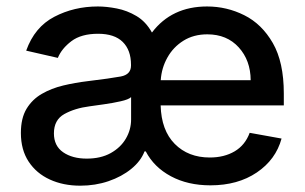

<svg xmlns="http://www.w3.org/2000/svg" viewBox="-20 -573 961 605"><path d="M643.1 11Q571.7 11 518.5 -17.6Q465.2 -46.2 439.3 -95.9H435.4Q423.7 -65.3 393.6 -40.8Q363.6 -16.3 321.9 -2.1Q280.2 12.1 233 12.1Q179.3 12.1 137.1 -7.3Q94.8 -26.6 70.3 -63.7Q45.8 -100.9 45.8 -154.1Q45.8 -200.6 63.7 -230.3Q81.7 -259.9 111.9 -277.3Q142 -294.7 179.2 -303.6Q216.3 -312.5 255 -317.1Q328.5 -326 360.6 -332Q392.8 -338.1 392.8 -366.5V-369Q392.8 -415.1 366.7 -440.9Q340.6 -466.6 289.1 -466.6Q235.8 -466.6 204.9 -443.2Q174 -419.7 162.3 -390.6L62.5 -413.4Q89.1 -487.9 151.3 -520.2Q213.4 -552.6 288.4 -552.6Q315.7 -552.6 348 -546.3Q380.3 -540.1 410 -522.5Q439.6 -505 458.8 -470.5Q521 -552.6 632.5 -552.6Q694.6 -552.6 749.8 -525Q805 -497.5 839.7 -437.3Q874.3 -377.1 874.3 -278.4V-240.8H486.2Q488.3 -162.3 530.7 -119.5Q573.2 -76.7 641 -76.7Q686.4 -76.7 719.5 -96.2Q752.5 -115.8 766.7 -154.5L867.2 -136.4Q849.1 -70 789.2 -29.5Q729.4 11 643.1 11ZM253.2 -73.2Q297.6 -73.2 328.8 -90.6Q360.1 -108 376.6 -136.2Q393.1 -164.4 393.1 -196.7V-267Q385.7 -259.6 360.4 -253.9Q335.2 -248.2 307.2 -244.3Q279.1 -240.4 261.7 -237.9Q215.6 -231.9 182.7 -213.6Q149.9 -195.3 149.9 -152.7Q149.9 -113.3 179 -93.2Q208.1 -73.2 253.2 -73.2ZM486.5 -320.3H769.9Q769.5 -382.8 732.2 -423.8Q695 -464.8 633.2 -464.8Q590.2 -464.8 558.1 -444.8Q525.9 -424.7 507.5 -391.7Q489 -358.7 486.5 -320.3Z"/></svg>

Font: Inter UI Medium
Style: Regular
Weight: 500
Designer: Rasmus Andersson
Foundry: rsms
Version: 3.2;8d6f07862